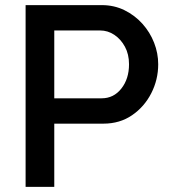

<svg xmlns="http://www.w3.org/2000/svg" viewBox="-20 -730 663 750"><path d="M80 0V-710H378Q426 -710 466.5 -690Q507 -670 536.5 -637Q566 -604 582 -563Q598 -522 598 -479Q598 -419 571 -366Q544 -313 496 -280Q448 -247 384 -247H192V0ZM192 -346H377Q424 -346 454 -384Q484 -422 484 -479Q484 -518 468 -547.5Q452 -577 426.5 -594Q401 -611 371 -611H192Z"/></svg>

Font: Raleway SemiBold
Style: Regular
Weight: 600
Designer: Matt McInerney, Pablo Impallari, Rodrigo Fuenzalida
Foundry: Matt McInerney, Pablo Impallari, Rodrigo Fuenzalida
Version: Version 4.026